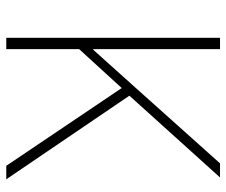

<svg xmlns="http://www.w3.org/2000/svg" viewBox="-76 -662 738 627"><g transform="rotate(90 293.5 -349.0)"><path d="M268 -377 141 -238V0H104V-698H141V-284H143L266 -421L514 -698H560L293 -402L566 0H522Z"/></g></svg>

Font: IBM Plex Sans Arabic ExtLt
Style: Regular
Weight: 200
Designer: Mike Abbink, Paul van der Laan, Pieter van Rosmalen, Wael Morcos, Khajak Apelian
Foundry: Bold Monday
Version: Version 1.2